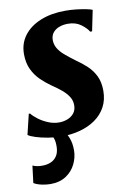

<svg xmlns="http://www.w3.org/2000/svg" viewBox="-99 -615 613 889"><g transform="rotate(-10 207.0 -171.0)"><path d="M377.5 -444.5H368.5Q359.5 -461 334.5 -479.8Q309.5 -498.5 273 -498.5Q251 -498.5 232.5 -491.8Q214 -485 202.8 -471.5Q191.5 -458 191 -437Q191 -416 201.2 -398Q211.5 -380 231.2 -363Q251 -346 278 -326Q306.5 -306.5 329.8 -284.8Q353 -263 367 -234.2Q381 -205.5 381 -165Q381 -121.5 363 -88.5Q345 -55.5 313.5 -33.5Q282 -11.5 241.2 -0.5Q200.5 10.5 154 10.5Q123.5 10.5 91.2 5Q59 -0.5 34 -8.5Q9 -16.5 -0.5 -24L22.5 -119.5H28.5Q38.5 -106.5 58.2 -91.5Q78 -76.5 103.2 -66Q128.5 -55.5 154.5 -55.5Q174.5 -55.5 193.2 -62.5Q212 -69.5 224.2 -84.2Q236.5 -99 236.5 -122.5Q236.5 -144 225.2 -162Q214 -180 193.8 -197Q173.5 -214 146.5 -232Q123.5 -248 100.8 -270Q78 -292 63.2 -322.8Q48.5 -353.5 48.5 -395Q48.5 -445 76.5 -482Q104.5 -519 154.8 -539.5Q205 -560 271.5 -560Q298 -560 323.8 -557Q349.5 -554 369.2 -550Q389 -546 397.5 -542ZM65 218.5Q45 218.5 23 213.5Q1 208.5 -12.5 200L-2.5 119.5Q4.5 123 17.5 125.8Q30.5 128.5 44 128Q65.5 128 83 120.5Q100.5 113 111.2 97Q122 81 123 56Q124 28.5 117.8 13.2Q111.5 -2 107.5 -13.5L141 -15.5L168.5 -13.5Q180.5 1.5 190 25.8Q199.5 50 199.5 82.5Q199.5 116 184.2 147.5Q169 179 139 198.8Q109 218.5 65 218.5Z"/></g></svg>

Font: Merriweather 36pt ExtraBold
Style: Italic
Weight: 800
Italic angle: -7.8°
Version: Version 2.101